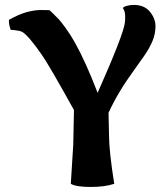

<svg xmlns="http://www.w3.org/2000/svg" viewBox="-20 -740 661 773"><path d="M418.9 -195.8Q418.9 -132.8 439.9 0Q402.8 12.7 344.5 12.7Q286.1 12.7 265.1 0L274.9 -157.2L277.8 -296.9Q178.2 -476.6 148.9 -518.6Q95.7 -595.2 70.8 -610.8Q61.5 -617.2 22.9 -620.1Q14.6 -643.6 16.1 -660.2Q56.2 -682.6 87.4 -691.2Q118.7 -699.7 145 -699.7Q171.4 -699.7 179.2 -699.2Q181.2 -697.3 193.8 -685.3Q206.5 -673.3 216.3 -662.8Q226.1 -652.3 245.1 -626Q264.2 -599.6 281.7 -568.4Q325.2 -490.7 373 -366.2Q478.5 -604 482.9 -649.9Q483.9 -657.7 483.9 -675.8Q483.9 -693.8 475.1 -707Q475.1 -711.9 489.3 -716.1Q503.4 -720.2 518.1 -720.2Q561.5 -720.2 583.7 -692.6Q606 -665 606 -634.8Q606 -604.5 594.5 -576.2Q583 -547.9 562.3 -517.8Q541.5 -487.8 518.6 -456.1Q455.1 -369.1 417 -286.1Z"/></svg>

Font: Marko One
Style: Regular
Weight: 400
Designer: Zhenya Spizhovyi
Foundry: Cyreal
Version: Version 1.003